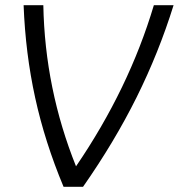

<svg xmlns="http://www.w3.org/2000/svg" viewBox="-20 -720 689 740"><path d="M649 -700Q592 -517 506.5 -345Q421 -173 300 0H225Q153 -172 115.5 -343.5Q78 -515 71 -700H147Q153 -378 273 -79Q477 -378 573 -700Z"/></svg>

Font: Krub
Style: Italic
Weight: 400
Italic angle: -8°
Designer: Ekaluck Peanpanawate
Foundry: Cadson Demak Co.,Ltd.
Version: Version 1.000; ttfautohint (v1.6)